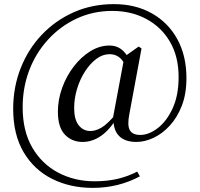

<svg xmlns="http://www.w3.org/2000/svg" viewBox="-20 -743 969 932"><path d="M381 -54Q329 -54 295 -89.5Q261 -125 261 -201Q261 -259 281.5 -316Q302 -373 337.5 -419.5Q373 -466 418 -494Q463 -522 512 -522Q543 -522 566.5 -505.5Q590 -489 608 -454L589 -424Q575 -454 556 -467Q537 -480 512 -480Q478 -480 447.5 -457Q417 -434 392.5 -396Q368 -358 354 -311.5Q340 -265 340 -218Q340 -163 362 -135Q384 -107 419 -107Q444 -107 472.5 -123.5Q501 -140 543 -190L553 -177H551Q515 -115 472 -84.5Q429 -54 381 -54ZM642 -54Q588 -54 559.5 -81.5Q531 -109 531 -161L528 -169L584 -468L653 -517L667 -508L608 -190Q597 -135 610 -111.5Q623 -88 661 -88Q702 -88 745 -120.5Q788 -153 817.5 -216Q847 -279 847 -369Q847 -468 805.5 -539.5Q764 -611 691 -650.5Q618 -690 525 -690Q432 -690 352.5 -653Q273 -616 213.5 -551Q154 -486 122 -402Q90 -318 90 -222Q90 -107 136.5 -27Q183 53 262.5 95Q342 137 439 137Q501 137 551.5 125Q602 113 646 90L659 113Q609 140 551.5 154.5Q494 169 430 169Q320 169 232.5 125Q145 81 94.5 -4.5Q44 -90 44 -215Q44 -320 80.5 -412.5Q117 -505 183 -574.5Q249 -644 338 -683.5Q427 -723 533 -723Q638 -723 717.5 -678Q797 -633 841 -552.5Q885 -472 885 -364Q885 -287 862.5 -229.5Q840 -172 804 -133Q768 -94 725.5 -74Q683 -54 642 -54Z"/></svg>

Font: Noto Serif TC ExtraLight Medium
Style: Regular
Weight: 500
Version: Version 2.002-H1;hotconv 1.1.0;makeotfexe 2.6.0